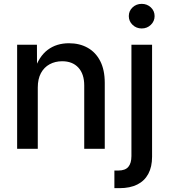

<svg xmlns="http://www.w3.org/2000/svg" viewBox="-20 -771 877 995"><path d="M175.8 -317.4V0H68.8V-539.1H171.4L171.9 -406.7H158.2Q182.1 -479 227.5 -512.9Q272.9 -546.9 337.4 -546.9Q392.6 -546.9 434.3 -523.4Q476.1 -500 499.5 -454.3Q522.9 -408.7 522.9 -341.3V0H416.5V-328.1Q416.5 -387.7 386 -420.7Q355.5 -453.6 302.2 -453.6Q266.1 -453.6 237.3 -438Q208.5 -422.4 192.1 -392.1Q175.8 -361.8 175.8 -317.4ZM661.1 -539.1H768.1V41.5Q768.1 93.8 748.5 130.1Q729 166.5 691.4 185.3Q653.8 204.1 599.1 204.1H572.8V112.8H592.8Q628.9 112.8 645 93.8Q661.1 74.7 661.1 37.6ZM714.4 -623.5Q686.5 -623.5 667 -642.3Q647.5 -661.1 647.5 -687.5Q647.5 -714.4 667 -732.7Q686.5 -751 714.4 -751Q742.2 -751 761.7 -732.7Q781.2 -714.4 781.2 -687.5Q781.2 -661.1 761.7 -642.3Q742.2 -623.5 714.4 -623.5Z"/></svg>

Font: Inter 18pt Medium
Style: Regular
Weight: 500
Designer: Rasmus Andersson
Foundry: rsms
Version: Version 4.001;git-66647c0bb